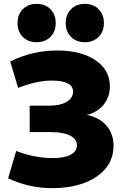

<svg xmlns="http://www.w3.org/2000/svg" viewBox="-20 -966 640 996"><path d="M321 -846Q321 -891 348.5 -918.5Q376 -946 420 -946Q464 -946 491.5 -918.5Q519 -891 519 -846Q519 -802 491.5 -774.5Q464 -747 420 -747Q376 -747 348.5 -774.5Q321 -802 321 -846ZM71 -846Q71 -891 98.5 -918.5Q126 -946 170 -946Q214 -946 241.5 -918.5Q269 -891 269 -846Q269 -802 241.5 -774.5Q214 -747 170 -747Q126 -747 98.5 -774.5Q71 -802 71 -846ZM249 10Q131 10 22 -41L64 -183Q158 -146 255 -146Q314 -146 346.5 -163.5Q379 -181 379 -212Q379 -245 343 -263Q307 -281 241 -281H134V-418H239Q293 -418 326 -438Q359 -458 359 -491Q359 -548 246 -548Q172 -548 74 -510L33 -647Q147 -704 277 -704Q401 -704 475.5 -653.5Q550 -603 550 -518Q550 -463 517.5 -423Q485 -383 431 -370Q495 -357 532 -314.5Q569 -272 569 -210Q569 -110 481.5 -50Q394 10 249 10Z"/></svg>

Font: Cantarell Extra Bold
Style: Regular
Weight: 800
Designer: Dave Crossland, Nikolaus Waxweiler, Florian Fecher, Jacques Le Bailly, Eben Sorkin, Alexei Vanyashin, Alexios Zavras, Em
Version: Version 0.303